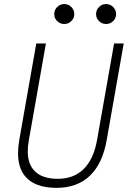

<svg xmlns="http://www.w3.org/2000/svg" viewBox="-20 -905 626 935"><path d="M255.9 9.8Q146.5 9.8 100.1 -49.3Q67.9 -90.3 67.9 -158.7Q67.9 -188 73.7 -222.7L156.7 -693.4H203.6L120.6 -222.7Q115.2 -193.4 115.2 -168.5Q115.2 -114.7 140.1 -82Q176.3 -34.2 261.7 -34.2Q338.9 -34.2 387.5 -82Q436 -129.9 452.6 -222.7L535.6 -693.4H582.5L499.5 -222.7Q479.5 -107.9 417.5 -49.1Q355.5 9.8 255.9 9.8ZM293 -788.1Q272.9 -788.1 258.5 -802.2Q244.1 -816.4 244.1 -836.4Q244.1 -856.4 258.5 -870.8Q272.9 -885.3 293 -885.3Q313 -885.3 327.4 -870.8Q341.8 -856.4 341.8 -836.4Q341.8 -816.4 327.4 -802.2Q313 -788.1 293 -788.1ZM496.6 -788.1Q476.6 -788.1 462.2 -802.2Q447.8 -816.4 447.8 -836.4Q447.8 -856.4 462.2 -870.8Q476.6 -885.3 496.6 -885.3Q516.6 -885.3 531 -870.8Q545.4 -856.4 545.4 -836.4Q545.4 -816.4 531 -802.2Q516.6 -788.1 496.6 -788.1Z"/></svg>

Font: CaskaydiaCove NF ExtraLight
Style: Italic
Weight: 200
Italic angle: -10°
Designer: Aaron Bell
Foundry: Saja Typeworks
Version: Version 2111.001; VTT 6.35;Nerd Fonts 3.2.1